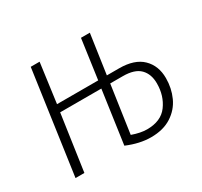

<svg xmlns="http://www.w3.org/2000/svg" viewBox="-117 -678 889 844"><g transform="rotate(-30 328.0 -255.5)"><path d="M614 -182Q614 -131 594 -87Q574 -43 532 -16Q490 11 428 11Q371 11 307 -16L345 -284H136L95 0H50L124 -522H169L142 -322H351L379 -522H424L395 -322H457Q535 -322 574.5 -283.5Q614 -245 614 -182ZM568 -182Q568 -229 541 -256.5Q514 -284 454 -284H390L355 -43Q397 -28 430 -28Q501 -28 534.5 -73.5Q568 -119 568 -182Z"/></g></svg>

Font: Fira Sans Extra Condensed ExtraLight
Style: Italic
Weight: 275
Width: 3
Italic angle: -8°
Designer: Carrois Corporate & Edenspiekermann AG
Foundry: Carrois Corporate GbR & Edenspiekermann AG
Version: Version 4.203